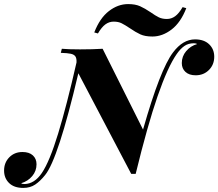

<svg xmlns="http://www.w3.org/2000/svg" viewBox="-98 -847 1070 941"><path d="M952 -569Q952 -530 926 -504Q900 -478 861 -478Q829 -478 811 -494.5Q793 -511 793 -538Q793 -571 814.5 -596.5Q836 -622 868 -631Q863 -635 852 -635Q825 -635 805.5 -621.5Q786 -608 768 -582Q724 -519 674.5 -376Q625 -233 567 5H545L286 -488Q187 -67 123 11Q99 41 74.5 57.5Q50 74 16 74Q-29 74 -53.5 50Q-78 26 -78 -11Q-78 -50 -52.5 -76Q-27 -102 12 -102Q45 -102 63 -85.5Q81 -69 81 -42Q81 -9 60 16Q39 41 6 51Q10 55 22 55Q71 54 107 1Q145 -55 187 -192.5Q229 -330 277 -541Q278 -561 271.5 -570.5Q265 -580 249 -583.5Q233 -587 200 -588L205 -608Q236 -605 294 -605Q357 -605 405 -608L603 -212Q687 -507 750 -590Q798 -654 858 -654Q902 -654 927 -630Q952 -606 952 -569ZM640 -787Q664 -770 680.5 -762Q697 -754 720 -754Q742 -754 760.5 -767.5Q779 -781 797 -812L815 -807Q788 -737 743 -702.5Q698 -668 649 -668Q613 -668 590 -678.5Q567 -689 538 -709Q514 -725 498 -733Q482 -741 459 -741Q437 -741 418.5 -727.5Q400 -714 382 -683L364 -688Q391 -758 435.5 -792.5Q480 -827 530 -827Q565 -827 588.5 -816.5Q612 -806 640 -787Z"/></svg>

Font: Playfair Display SC
Style: Bold Italic
Weight: 700
Italic angle: -14°
Designer: Claus Eggers Sørensen
Foundry: Claus Eggers Sørensen
Version: Version 1.200; ttfautohint (v1.6)